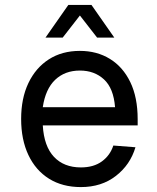

<svg xmlns="http://www.w3.org/2000/svg" viewBox="-20 -749 640 781"><path d="M309 12Q234 12 179.5 -22Q125 -56 95.5 -118.5Q66 -181 66 -265Q66 -349 95.5 -411Q125 -473 178.5 -507.5Q232 -542 305 -542Q374 -542 427 -509.5Q480 -477 510 -415Q540 -353 540 -264V-239H154Q159 -154 199.5 -111Q240 -68 309 -68Q361 -68 394.5 -92.5Q428 -117 441 -157L531 -150Q510 -79 451.5 -33.5Q393 12 309 12ZM154 -313H448Q442 -390 403 -426Q364 -462 305 -462Q244 -462 204.5 -424.5Q165 -387 154 -313ZM165 -596 258 -729H352L445 -596H375L305 -686L235 -596Z"/></svg>

Font: Geist Mono
Style: Regular
Weight: 400
Monospace: yes
Designer: Basement.studio, Andrés Briganti, Mateo Zaragoza
Foundry: Basement.studio, Vercel, Andrés Briganti, Guido Ferreyra, Mateo Zaragoza
Version: Version 1.500; ttfautohint (v1.8.4.7-5d5b)